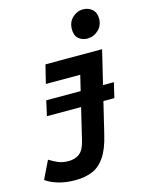

<svg xmlns="http://www.w3.org/2000/svg" viewBox="-189 -873 890 1149"><g transform="rotate(-15 255.5 -298.0)"><path d="M132 190Q74 190 27 176Q-20 162 -49 140L5 29Q30 45 58 57Q86 69 122 69Q164 69 191 48Q218 27 231 -28L323 -412H110L138 -526H489L369 -28Q349 57 316.5 104.5Q284 152 238.5 171Q193 190 132 190ZM421 -610Q390 -610 367.5 -629Q345 -648 345 -687Q345 -732 374 -759Q403 -786 440 -786Q472 -786 495.5 -766Q519 -746 519 -708Q519 -665 489.5 -637.5Q460 -610 421 -610ZM506 -317 484 -224H66L87 -317Z"/></g></svg>

Font: Ubuntu Sans Mono
Style: Bold Italic
Weight: 700
Italic angle: -13.5°
Monospace: yes
Designer: Dalton Maag Ltd
Foundry: Dalton Maag Ltd
Version: Version 1.006